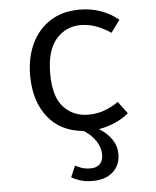

<svg xmlns="http://www.w3.org/2000/svg" viewBox="-55 -598 725 890"><g transform="rotate(-5 307.5 -153.0)"><path d="M347.2 -62.6Q387.7 -62.6 422.8 -75.6Q457.9 -88.7 487.7 -109.7L529.7 -53.3Q502.1 -29.7 465.4 -13.8Q428.7 2.1 390.3 8.2Q427.2 31.3 448.5 62.3Q469.7 93.3 469.7 131.8Q469.7 182.6 435.1 213.8Q400.5 245.1 341.5 245.1Q306.2 245.1 282.1 237.2Q257.9 229.2 242.1 219.5L264.6 167.2Q276.4 173.3 293.1 179.7Q309.7 186.2 335.9 186.2Q365.1 186.2 379.7 170.3Q394.4 154.4 394.4 127.7Q394.4 96.4 375.9 66.2Q357.4 35.9 319 10.8Q211.3 1.5 152.6 -73.3Q93.8 -148.2 93.8 -267.7Q93.8 -348.7 123.6 -412.8Q153.3 -476.9 210.3 -514.1Q267.2 -551.3 348.2 -551.3Q451.3 -551.3 528.7 -488.7L486.7 -431.3Q416.4 -479.5 347.2 -479.5Q277.4 -479.5 232.3 -426.9Q187.2 -374.4 187.2 -267.7Q187.2 -159.5 232.3 -111Q277.4 -62.6 347.2 -62.6Z"/></g></svg>

Font: FiraCode Nerd Font
Style: Regular
Weight: 400
Designer: Carrois Corporate, Edenspiekermann AG, Nikita Prokopov
Foundry: Carrois Corporate, Edenspiekermann AG, Nikita Prokopov
Version: Version 6.002;Nerd Fonts 2.1.0